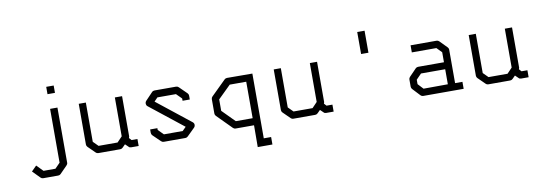

<svg xmlns="http://www.w3.org/2000/svg" viewBox="-59 -1051 4437 1571"><g transform="rotate(-10 2160.0 -266.0)"><path d="M421 -17Q421 -6 411 4L351 65Q343 73 330 73H206Q194 73 185 64L125 3L167 -39L219 14H318L360 -29V-476H421ZM360 -659H422V-598H360Z M913 -84 889 -60Q880 -51 868 -51H686Q674 -51 666 -59L607 -117Q598 -126 598 -138V-476H657V-150L698 -109H856L898 -153V-476H958V-141Q958 -139 954 -129L972 -109H1021V-51H960Q945 -51 939 -59Z M1439 -372 1395 -416H1241L1212 -386L1491 -165Q1502 -155.5 1502 -143Q1502 -129 1493 -120L1430 -58Q1421 -49 1409 -49H1229Q1217 -49 1208 -58L1146 -118Q1137 -127 1137 -140V-168H1197V-153L1241 -109H1397L1427 -139L1149 -359Q1139.5 -365.5 1138 -381V-384.5Q1138 -396 1146 -404L1206 -467Q1215 -476 1228 -476H1407Q1419 -476 1428 -467L1490 -406Q1499 -397 1499 -385V-353H1439Z M2040 -473V65H2101V127H1979L1980 -54H1826Q1815 -54 1806 -63L1686 -184Q1677 -193 1677 -205V-324Q1677 -336 1686 -345L1809 -466Q1817 -474 1830 -474ZM1979 -416H1842L1736 -312V-217L1839 -113H1979Z M2533 -84 2509 -60Q2500 -51 2488 -51H2306Q2294 -51 2286 -59L2227 -117Q2218 -126 2218 -138V-476H2277V-150L2318 -109H2476L2518 -153V-476H2578V-141Q2578 -139 2574 -129L2592 -109H2641V-51H2580Q2565 -51 2559 -59Z M2944 -659H3005V-476H2944Z M3600 -109V-234H3399L3356 -190V-153L3398 -108ZM3660 -108H3721V-50H3385Q3373 -50 3364 -59L3306 -121Q3297 -130 3297 -142V-202Q3297 -214 3306 -223L3365 -284Q3373 -292 3386 -292H3600V-375L3559 -417H3355V-476H3571Q3583 -476 3592 -467L3651 -407Q3660 -398 3660 -387Z M4153 -84 4129 -60Q4120 -51 4108 -51H3926Q3914 -51 3906 -59L3847 -117Q3838 -126 3838 -138V-476H3897V-150L3938 -109H4096L4138 -153V-476H4198V-141Q4198 -139 4194 -129L4212 -109H4261V-51H4200Q4185 -51 4179 -59Z"/></g></svg>

Font: ibm3270
Style: Regular
Weight: 400
Monospace: yes
Version: Version 2.0.3